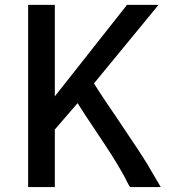

<svg xmlns="http://www.w3.org/2000/svg" viewBox="-20 -763 709 783"><path d="M635.7 0H510.3Q505.4 -7.3 497.6 -22.5Q489.3 -40.5 480.5 -55.2Q460.4 -91.3 434.1 -132.6Q407.7 -173.8 363.8 -239.3Q351.1 -258.3 330.1 -290Q309.1 -321.8 296.4 -342.3L203.6 -234.9V0H94.7V-743.2H203.6V-370.1L498 -743.2H626.5L363.3 -422.9Q379.4 -396 411.4 -348.6Q443.4 -301.3 452.1 -288.6Q511.2 -201.2 546.1 -148.2Q581.1 -95.2 604 -53.7Z"/></svg>

Font: Merriweather Sans
Style: Regular
Weight: 400
Designer: Eben Sorkin
Foundry: Eben Sorkin
Version: Version 1.006; ttfautohint (v1.4.1) -l 6 -r 50 -G 0 -x 11 -H